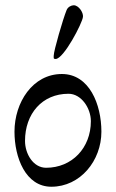

<svg xmlns="http://www.w3.org/2000/svg" viewBox="-20 -695 440 729"><path d="M191 -471C222 -471 293 -608 295 -631C297 -647 279 -675 260 -675C251 -675 238 -669 233 -657C219 -623 184 -502 184 -484C184 -475 182 -471 191 -471ZM175 14C285 14 365 -85 365 -195C365 -299 319 -414 215 -414C104 -414 35 -306 35 -195C35 -97 77 14 175 14ZM155 -58C106 -58 75 -111 75 -160C75 -263 140 -339 240 -339C289 -339 325 -284 325 -235C325 -133 253 -58 155 -58Z"/></svg>

Font: EB Garamond
Style: Regular
Weight: 400
Designer: Georg Duffner and Octavio Pardo
Foundry: Georg Duffner
Version: Version 1.000;PS 001.000;hotconv 1.0.88;makeotf.lib2.5.64775